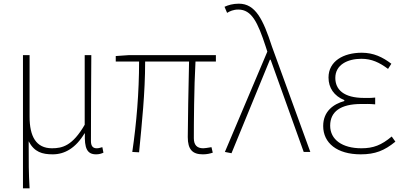

<svg xmlns="http://www.w3.org/2000/svg" viewBox="-20 -827 2194 1045"><path d="M105 198H141C136 108 136 67 136 -58C167 1 210 13 267 13C332 13 392 -21 440 -101H442C439 -20 454 13 503 13C520 13 532 9 543 4L537 -26C522 -22 517 -20 506 -20C485 -20 475 -33 475 -59C475 -219 476 -366 477 -527H441V-148C375 -34 320 -20 263 -20C176 -20 141 -85 141 -192V-527H105Z M1084 13C1107 13 1122 9 1138 4L1131 -26C1108 -22 1093 -20 1086 -20C1052 -20 1035 -38 1035 -75C1035 -146 1036 -351 1044 -492H1155V-527H682L610 -522V-492H737C737 -324 723 -157 700 0L737 2C752 -155 770 -320 770 -492H1009C1006 -356 1002 -153 1002 -81C1002 -13 1028 13 1084 13Z M1240 7 1449 -502H1453L1633 0H1669L1460 -574C1412 -722 1370 -807 1280 -807C1247 -807 1221 -799 1202 -790L1216 -757C1231 -766 1250 -775 1277 -775C1350 -775 1383 -705 1426 -574L1435 -546L1204 0Z M1943 13C2022 13 2072 -7 2132 -56L2112 -84C2056 -37 2012 -20 1947 -20C1843 -20 1777 -67 1777 -143C1777 -219 1833 -261 1946 -261C1971 -261 1991 -262 2022 -259V-296C1995 -293 1982 -294 1962 -294C1850 -294 1805 -340 1805 -403C1805 -474 1871 -507 1947 -507C2003 -507 2045 -487 2092 -452L2110 -480C2063 -516 2013 -540 1949 -540C1849 -540 1768 -494 1768 -405C1768 -349 1798 -305 1854 -282V-277C1796 -261 1739 -222 1739 -141C1739 -49 1814 13 1943 13Z"/></svg>

Font: SSpoqa Han Sans Neo Thin
Style: Regular
Weight: 100
Designer: [Spoqa Han Sans Neo] Dong-huui Kim  Younghwa Kang  Yujin Lee  [Noto Sans] Ryoko NISHIZUKA  (kana & ideographs); Paul D. 
Foundry: Spoqa (http://www.spoqa-han-sans.com)
Version: Version 1.000